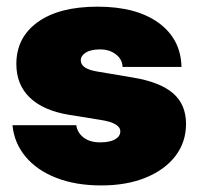

<svg xmlns="http://www.w3.org/2000/svg" viewBox="-20 -546 599 579"><path d="M285.2 13.2Q208.5 13.2 150.1 -9.5Q91.8 -32.2 57.4 -73.2Q22.9 -114.3 17.6 -168.5H210Q213.4 -145.5 232.2 -131.1Q251 -116.7 282.2 -116.7Q311 -116.7 326.9 -125.7Q342.8 -134.8 342.8 -149.9Q342.8 -174.8 285.2 -184.1L188.5 -199.7Q110.8 -212.4 70.1 -251.5Q29.3 -290.5 29.3 -353Q29.3 -433.1 94 -479.5Q158.7 -525.9 274.4 -525.9Q391.1 -525.9 458.3 -477.1Q525.4 -428.2 527.3 -344.2H349.6Q349.1 -366.7 329.8 -381.8Q310.5 -397 282.2 -397Q253.9 -397 238.8 -387.5Q223.6 -377.9 223.6 -363.8Q223.6 -338.9 271.5 -330.6L381.8 -312Q463.4 -298.3 502.2 -264.4Q541 -230.5 541 -172.4Q541 -117.7 509.3 -75.9Q477.5 -34.2 419.9 -10.5Q362.3 13.2 285.2 13.2Z"/></svg>

Font: Inter Display Black
Style: Regular
Weight: 900
Designer: Rasmus Andersson
Foundry: rsms
Version: Version 4.000;git-a52131595